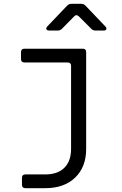

<svg xmlns="http://www.w3.org/2000/svg" viewBox="-20 -805 640 1005"><path d="M113 180Q95 180 95 162V126Q95 108 113 108H217Q282 108 317 73Q352 38 352 -25V-460Q352 -478 334 -478H108Q90 -478 90 -496V-532Q90 -550 108 -550H413Q431 -550 431 -532V-25Q431 69 373.5 124.5Q316 180 217 180ZM238 -645Q226 -645 223 -652Q220 -659 228 -667L332 -776Q341 -785 354 -785H405Q418 -785 427 -776L531 -667Q539 -659 536.5 -652Q534 -645 522 -645H480Q467 -645 458 -654L393 -719Q380 -732 368 -719L304 -654Q295 -645 282 -645Z"/></svg>

Font: Pitagon Sans Mono Light
Style: Regular
Weight: 300
Monospace: yes
Designer: Travis Tran
Foundry: Pitagon
Version: Version 1.001; ttfautohint (v1.8.4.7-5d5b);gftools[0.9.26]